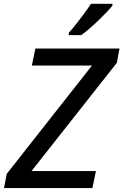

<svg xmlns="http://www.w3.org/2000/svg" viewBox="-35 -962 631 982"><path d="M-14.6 0 -0.5 -72.8 435.5 -627H127.9L146 -713.9H576.2L562.5 -640.6L126 -86.9H455.6L437.5 0ZM316.9 -782.2V-794.4Q334.5 -814 355 -839.6Q375.5 -865.2 395.5 -892.6Q415.5 -919.9 430.2 -942.4H540V-933.1Q529.3 -919.4 510.5 -899.7Q491.7 -879.9 468.8 -857.9Q445.8 -835.9 422.9 -816.2Q399.9 -796.4 380.4 -782.2Z"/></svg>

Font: Open Sans Medium
Style: Italic
Weight: 500
Italic angle: -12°
Designer: Monotype Design Team
Foundry: Monotype Imaging Inc.
Version: Version 3.000